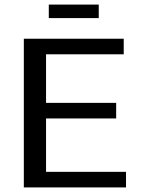

<svg xmlns="http://www.w3.org/2000/svg" viewBox="-20 -818 620 838"><path d="M530 0H84V-649H520V-581H181V-369H487V-301H181V-68H530ZM411 -739H193V-798H411Z"/></svg>

Font: Play
Style: Regular
Weight: 400
Designer: Jonas Hecksher
Foundry: Jonas Hecksher, Playtypeª, e-types AS
Version: Version 1.002